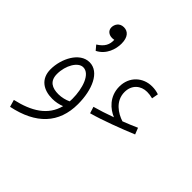

<svg xmlns="http://www.w3.org/2000/svg" viewBox="-222 -813 1218 1218"><g transform="rotate(45 387.0 -204.0)"><path d="M183 -405C247 -437 267 -505 267 -553C267 -611 241 -638 204 -638C164 -638 148 -606 148 -581C148 -552 172 -536 199 -536C205 -536 211 -537 217 -538C219 -497 204 -465 157 -436ZM438 -100C526 -124 653 -173 735 -207L718 -250C687 -236 653 -222 619 -209C566 -226 497 -269 497 -350C497 -415 543 -452 598 -452C613 -452 630 -450 649 -445L657 -489C636 -496 618 -499 596 -499C516 -499 449 -441 449 -351C449 -262 511 -210 563 -189C513 -171 465 -155 424 -144ZM50 230C243 190 343 84 343 -87C343 -214 296 -327 207 -327C119 -327 63 -215 63 -120C63 -34 124 5 203 5C232 5 261 -1 285 -11C257 98 164 153 36 182ZM113 -128C113 -205 155 -276 201 -276C262 -276 294 -179 294 -85C294 -77 293 -69 293 -62C270 -51 240 -43 210 -43C155 -43 113 -63 113 -128Z"/></g></svg>

Font: Noto Sans Arabic Cond Light
Style: Regular
Weight: 300
Width: 3
Designer: Monotype Design Team, Nadine Chahine, Nizar Qandah and Khaled Hosny
Foundry: Monotype Imaging Inc.
Version: Version 2.012